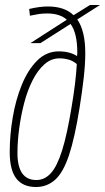

<svg xmlns="http://www.w3.org/2000/svg" viewBox="-20 -740 421 770"><path d="M142 -567H102L248 -661Q220 -686 169 -686Q150 -686 134.5 -683.5Q119 -681 100 -677L97 -704Q138 -714 172 -714Q239 -714 275 -679L341 -720H381L290 -662Q322 -616 322 -527Q322 -484 316 -430Q310 -376 299 -307Q280 -188 257 -118.5Q234 -49 201.5 -19.5Q169 10 124 10Q72 10 45.5 -24Q19 -58 19 -130Q19 -198 31 -269Q43 -340 67.5 -400Q92 -460 129 -497Q166 -534 216 -534Q260 -534 289 -515Q290 -522 290 -529Q290 -607 263 -644ZM50 -126Q50 -18 126 -18Q159 -18 184 -45.5Q209 -73 229 -136.5Q249 -200 267 -310Q284 -410 288 -483Q273 -496 255 -501Q237 -506 219 -506Q185 -506 158 -482Q131 -458 110.5 -417.5Q90 -377 77 -327Q64 -277 57 -225Q50 -173 50 -126Z"/></svg>

Font: Georama Condensed ExtraLight
Style: Italic
Weight: 200
Width: 3
Italic angle: -9°
Designer: Jean-Baptiste Levee
Foundry: Production Type
Version: Version 1.000